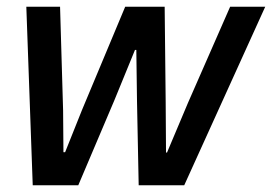

<svg xmlns="http://www.w3.org/2000/svg" viewBox="-20 -549 806 569"><path d="M77 0 58 -529H158L167 -222L168 -98H173L223 -223L351 -529H468L471 -246L472 -97H475L537 -244L662 -529H766L526 0H391L386 -250L384 -401H380L319 -252L212 0Z"/></svg>

Font: Mona Sans ExtraLight Medium
Style: Italic
Weight: 500
Italic angle: -11.6951°
Version: Version 2.000